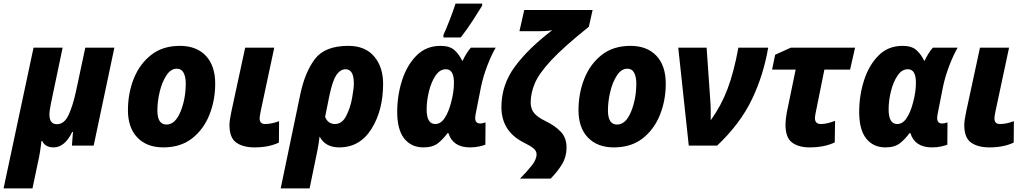

<svg xmlns="http://www.w3.org/2000/svg" viewBox="-58 -816 5747 1076"><path d="M-38 240H124L154 97Q168 36 174 -25H179Q196 10 242 10Q305 10 347 -77H351L345 0H467L583 -549H420L368 -305Q350 -222 326 -171Q302 -120 261 -120Q219 -120 219 -174Q219 -188 222 -205Q225 -222 228 -239L293 -549H130Z M857 10Q954 10 1018.5 -40.5Q1083 -91 1115.5 -172.5Q1148 -254 1148 -347Q1148 -448 1095.5 -503.5Q1043 -559 950 -559Q854 -559 789.5 -508.5Q725 -458 692 -376Q659 -294 659 -198Q659 -100 712 -45Q765 10 857 10ZM875 -118Q824 -118 824 -197Q824 -248 837 -302Q850 -356 874.5 -393.5Q899 -431 933 -431Q959 -431 971 -408Q983 -385 983 -348Q983 -262 953.5 -190Q924 -118 875 -118Z M1369 10Q1448 10 1505 -17L1506 -137Q1464 -121 1428 -121Q1397 -121 1397 -152Q1397 -163 1403 -193L1479 -549H1316L1239 -192Q1228 -142 1228 -115Q1228 -44 1266 -17Q1304 10 1369 10Z M1819 -121Q1780 -121 1764 -161L1788 -280Q1805 -362 1827 -395Q1849 -428 1879 -428Q1925 -428 1925 -348Q1925 -320 1915 -265.5Q1905 -211 1882 -166Q1859 -121 1819 -121ZM1515 240H1677L1705 104Q1714 63 1721.5 24Q1729 -15 1733 -51Q1765 10 1843 10Q1959 10 2024 -94Q2089 -198 2089 -347Q2089 -440 2039 -499.5Q1989 -559 1894 -559Q1763 -559 1707 -485.5Q1651 -412 1625 -288Z M2315 10Q2368 10 2398 -14.5Q2428 -39 2450 -70H2455Q2480 10 2576 10Q2604 10 2626.5 5Q2649 0 2662 -5L2663 -130Q2658 -128 2649 -126Q2640 -124 2633 -124Q2605 -124 2605 -155Q2605 -162 2606.5 -171Q2608 -180 2610 -189L2638 -331Q2651 -392 2674.5 -452Q2698 -512 2720 -549H2581Q2568 -535 2555 -513.5Q2542 -492 2535 -476H2532Q2516 -510 2489.5 -534.5Q2463 -559 2411 -559Q2330 -559 2276 -504.5Q2222 -450 2195 -365Q2168 -280 2168 -189Q2168 -89 2207.5 -39.5Q2247 10 2315 10ZM2381 -121Q2333 -121 2333 -203Q2333 -252 2346 -304.5Q2359 -357 2383 -392.5Q2407 -428 2441 -428Q2486 -428 2486 -352Q2486 -299 2469 -238Q2456 -188 2434 -154.5Q2412 -121 2381 -121ZM2427 -606H2524Q2561 -654 2590 -698.5Q2619 -743 2644 -784V-796H2495Q2483 -758 2463 -706.5Q2443 -655 2427 -620Z M2856 185H3028Q3068 144 3092.5 103Q3117 62 3117 11Q3117 -44 3084.5 -78Q3052 -112 2998 -138Q2956 -158 2936 -181.5Q2916 -205 2916 -242Q2916 -293 2939 -348.5Q2962 -404 3032 -479Q3102 -554 3242 -666L3263 -760H2880L2853 -641H2957Q2972 -641 2995.5 -642Q3019 -643 3037 -647Q2902 -544 2827 -442Q2752 -340 2752 -216Q2752 -83 2872 -20Q2916 2 2932.5 16Q2949 30 2949 49Q2949 78 2921.5 112.5Q2894 147 2856 185Z M3382 10Q3479 10 3543.5 -40.5Q3608 -91 3640.5 -172.5Q3673 -254 3673 -347Q3673 -448 3620.5 -503.5Q3568 -559 3475 -559Q3379 -559 3314.5 -508.5Q3250 -458 3217 -376Q3184 -294 3184 -198Q3184 -100 3237 -45Q3290 10 3382 10ZM3400 -118Q3349 -118 3349 -197Q3349 -248 3362 -302Q3375 -356 3399.5 -393.5Q3424 -431 3458 -431Q3484 -431 3496 -408Q3508 -385 3508 -348Q3508 -262 3478.5 -190Q3449 -118 3400 -118Z M3802 0H3961Q4090 -122 4155.5 -258.5Q4221 -395 4247 -549H4080Q4055 -412 4019 -317Q3983 -222 3925 -142Q3925 -164 3925 -192.5Q3925 -221 3923 -247L3902 -549H3743Z M4479 10Q4562 10 4620 -18L4622 -139Q4577 -121 4543 -121Q4509 -121 4509 -154Q4509 -161 4510.5 -170Q4512 -179 4514 -188L4562 -426H4706L4734 -549H4374L4286 -509L4269 -426H4401L4351 -184Q4344 -144 4344 -117Q4344 -45 4380.5 -17.5Q4417 10 4479 10Z M4904 10Q4957 10 4987 -14.5Q5017 -39 5039 -70H5044Q5069 10 5165 10Q5193 10 5215.5 5Q5238 0 5251 -5L5252 -130Q5247 -128 5238 -126Q5229 -124 5222 -124Q5194 -124 5194 -155Q5194 -162 5195.5 -171Q5197 -180 5199 -189L5227 -331Q5240 -392 5263.5 -452Q5287 -512 5309 -549H5170Q5157 -535 5144 -513.5Q5131 -492 5124 -476H5121Q5105 -510 5078.5 -534.5Q5052 -559 5000 -559Q4919 -559 4865 -504.5Q4811 -450 4784 -365Q4757 -280 4757 -189Q4757 -89 4796.5 -39.5Q4836 10 4904 10ZM4970 -121Q4922 -121 4922 -203Q4922 -252 4935 -304.5Q4948 -357 4972 -392.5Q4996 -428 5030 -428Q5075 -428 5075 -352Q5075 -299 5058 -238Q5045 -188 5023 -154.5Q5001 -121 4970 -121Z M5487 10Q5566 10 5623 -17L5624 -137Q5582 -121 5546 -121Q5515 -121 5515 -152Q5515 -163 5521 -193L5597 -549H5434L5357 -192Q5346 -142 5346 -115Q5346 -44 5384 -17Q5422 10 5487 10Z"/></svg>

Font: Noto Sans Display Extra
Style: Italic
Weight: 800
Italic angle: -12°
Designer: Monotype Design Team
Foundry: Monotype Imaging Inc.
Version: Version 1.900